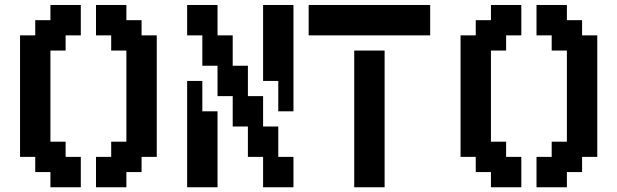

<svg xmlns="http://www.w3.org/2000/svg" viewBox="-20 -708 2540 790"><path d="M437.5 62.5H375V0V-62.5H437.5V-125H500V-187.5V-250V-312.5V-375V-437.5V-500H437.5V-562.5H375V-625V-687.5H437.5H500V-625H562.5V-562.5H625V-500V-437.5V-375V-312.5V-250V-187.5V-125V-62.5H562.5V0H500V62.5ZM250 62.5H187.5V0H125V-62.5H62.5V-125V-187.5V-250V-312.5V-375V-437.5V-500V-562.5H125V-625H187.5V-687.5H250H312.5V-625V-562.5H250V-500H187.5V-437.5V-375V-312.5V-250V-187.5V-125H250V-62.5H312.5V0V62.5Z M1125 -250V-312.5V-375H1062.5V-437.5V-500V-562.5V-625V-687.5H1125H1187.5V-625V-562.5V-500V-437.5V-375V-312.5V-250ZM1125 62.5H1062.5V0V-62.5H1000V-125V-187.5H937.5V-250V-312.5H875V-375V-437.5H812.5V-500V-562.5H750V-625V-687.5H812.5H875V-625V-562.5H937.5V-500V-437.5H1000V-375V-312.5H1062.5V-250V-187.5H1125V-125V-62.5H1187.5V0V62.5ZM812.5 62.5H750V0V-62.5V-125V-187.5V-250V-312.5V-375H812.5V-312.5V-250H875V-187.5V-125V-62.5V0V62.5Z M1500 62.5H1437.5V0V-62.5V-125V-187.5V-250V-312.5V-375V-437.5V-500H1500H1562.5V-437.5V-375V-312.5V-250V-187.5V-125V-62.5V0V62.5ZM1687.5 -562.5H1625H1562.5H1500H1437.5H1375H1312.5H1250V-625V-687.5H1312.5H1375H1437.5H1500H1562.5H1625H1687.5H1750V-625V-562.5Z M2250 62.5H2187.5V0V-62.5H2250V-125H2312.5V-187.5V-250V-312.5V-375V-437.5V-500H2250V-562.5H2187.5V-625V-687.5H2250H2312.5V-625H2375V-562.5H2437.5V-500V-437.5V-375V-312.5V-250V-187.5V-125V-62.5H2375V0H2312.5V62.5ZM2062.5 62.5H2000V0H1937.5V-62.5H1875V-125V-187.5V-250V-312.5V-375V-437.5V-500V-562.5H1937.5V-625H2000V-687.5H2062.5H2125V-625V-562.5H2062.5V-500H2000V-437.5V-375V-312.5V-250V-187.5V-125H2062.5V-62.5H2125V0V62.5Z"/></svg>

Font: PixelArmy
Style: Medium
Weight: 500
Version: Version 001.000